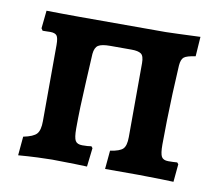

<svg xmlns="http://www.w3.org/2000/svg" viewBox="-60 -535 696 609"><g transform="rotate(10 288.5 -230.0)"><path d="M34.5 5.2 40 -55.7Q72.3 -62.2 82.7 -74Q93.1 -85.7 93.1 -115.2L93.7 -360.7Q93.7 -383.7 87.9 -390.8Q82.1 -397.8 66.6 -397.8Q62.6 -397.8 55.4 -397.5Q48.3 -397.3 42.4 -397.3L37.6 -404.4L43.6 -462Q68.6 -461.6 97.5 -461.3Q126.4 -461 151.3 -461H427.9Q440.5 -461 468.7 -462.3Q496.9 -463.6 538.8 -465.1L534.5 -401.8Q506.2 -397.8 497.6 -390.8Q488.9 -383.7 487.4 -363.7Q484.7 -318.1 482.9 -272.7Q481.2 -227.2 480.2 -185.5Q479.2 -143.9 479.2 -107.9Q479.2 -78.6 484.8 -68.8Q490.4 -59 506.6 -59Q513.8 -59 522 -59.3Q530.2 -59.6 535.3 -60.1L539.7 -54.9L534.3 2.5Q516.2 1.5 493.7 1.2Q471.3 1 451.7 0.5Q432.1 0 420.4 0H313.6L319.1 -59.8Q349.7 -64.2 360 -74.5Q370.2 -84.8 370.2 -112.7L370.8 -350.9Q370.8 -373.9 361.5 -380.6Q352.2 -387.3 330.6 -387.3H261.7Q234.7 -387.3 223.7 -380.3Q212.7 -373.3 210.7 -352.4Q208.2 -303 205.9 -260.3Q203.6 -217.7 202.3 -180.5Q201.1 -143.4 201.1 -110.2Q201.1 -80.8 206.9 -71.1Q212.8 -61.3 229.1 -61.3Q237.7 -61.3 245.8 -61.8Q253.9 -62.3 258.5 -63.3L262.8 -58L255.8 2.5Q238.2 1.5 216.2 1.2Q194.2 1 174.6 0.5Q155 0 142.9 0Q126.4 0 96.6 1.3Q66.7 2.6 34.5 5.2Z"/></g></svg>

Font: Alegreya
Style: Regular
Weight: 400
Designer: Juan Pablo del Peral
Foundry: Huerta Tipografica
Version: Version 2.009